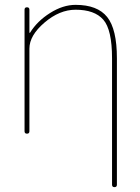

<svg xmlns="http://www.w3.org/2000/svg" viewBox="-20 -550 577 790"><path d="M81 -10V-510Q81 -520 91 -520Q101 -520 101 -510V-416Q101 -415 102 -415Q104 -415 104 -416Q133 -463 186 -496.5Q239 -530 291 -530Q381 -530 421 -480Q461 -430 461 -310V210Q461 220 451 220Q441 220 441 210V-310Q441 -428 405 -469Q369 -510 291 -510Q225 -510 163 -457Q101 -404 101 -350V-10Q101 0 91 0Q81 0 81 -10Z"/></svg>

Font: Rounded Mplus 1c Thin
Style: Regular
Weight: 250
Version: Version 1.059.20150529